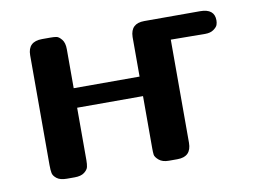

<svg xmlns="http://www.w3.org/2000/svg" viewBox="-58 -539 823 620"><g transform="rotate(-10 354.0 -229.0)"><path d="M67 -54V-413Q67 -458 114 -458H142Q154 -458 161.5 -456.5Q169 -455 178 -444Q187 -433 187 -412V-284H403V-414Q404 -458 449 -458H632Q679 -458 679 -420Q679 -412 676.5 -405Q674 -398 663.5 -390.5Q653 -383 636 -383Q613 -383 523 -384V-46Q523 0 477 0H449Q428 0 416.5 -10Q405 -20 404 -28Q403 -36 403 -49V-220H187V-48Q187 -35 185 -26Q183 -17 172 -8.5Q161 0 140 0H115Q93 0 82 -8.5Q71 -17 69 -26.5Q67 -36 67 -54Z"/></g></svg>

Font: CMU Sans Serif
Style: Bold
Weight: 700
Version: Version 0.7.0